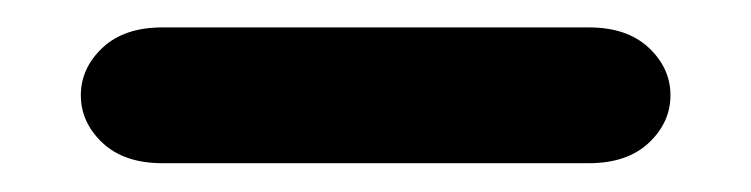

<svg xmlns="http://www.w3.org/2000/svg" viewBox="-20 -881 540 138"><path d="M96.7 -763.7H403.3Q430.7 -763.7 446.3 -778.3Q461.9 -793 461.9 -812.5Q461.9 -832 446.3 -846.7Q430.7 -861.3 403.3 -861.3H96.7Q69.3 -861.3 53.7 -846.7Q38.1 -832 38.1 -812.5Q38.1 -793 53.7 -778.3Q69.3 -763.7 96.7 -763.7Z"/></svg>

Font: Workbench
Style: Regular
Weight: 400
Designer: Jens Kutilek
Foundry: Jens Kutilek
Version: Version 2.001